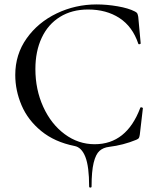

<svg xmlns="http://www.w3.org/2000/svg" viewBox="-20 -656 709 868"><path d="M317 4Q227 -14 166.5 -63.5Q106 -113 77.5 -180Q49 -247 49 -317Q49 -410 100.5 -482.5Q152 -555 236.5 -595.5Q321 -636 417 -636Q463 -636 512 -627.5Q561 -619 590 -604Q598 -600 600.5 -595.5Q603 -591 605 -580L616 -460Q616 -457 611 -456Q606 -455 605 -459Q579 -536 520 -574.5Q461 -613 378 -613Q305 -613 251 -579.5Q197 -546 168.5 -485Q140 -424 140 -344Q140 -251 175.5 -173Q211 -95 272.5 -49.5Q334 -4 408 -4Q552 -4 614 -168Q614 -171 619 -171Q621 -171 623.5 -169.5Q626 -168 626 -167L612 -47Q610 -35 607.5 -31.5Q605 -28 596 -24Q538 0 473 8Q447 11 430 26Q413 41 403.5 79.5Q394 118 394 187Q394 192 388.5 192Q383 192 383 187Q383 97 366 53.5Q349 10 317 4Z"/></svg>

Font: Cormorant Unicase Medium
Style: Regular
Weight: 500
Designer: Christian Thalmann (Catharsis Fonts)
Foundry: Catharsis Fonts
Version: Version 4.000